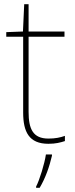

<svg xmlns="http://www.w3.org/2000/svg" viewBox="-20 -679 359 920"><path d="M212 -15C138 -15 117 -61 117 -143V-503H289V-528H117V-659H96L90 -528L10 -525V-503H91V-140C91 -47 119 10 212 10C247 10 269 4 291 -3V-28C269 -20 245 -15 212 -15ZM229 67V61H200C194 104 169 185 153 215V221H170C198 174 217 119 229 67Z"/></svg>

Font: Noto Sans Georgian Thin
Style: Regular
Weight: 100
Designer: Monotype Design Team, Akaki Razmadze
Foundry: Google LLC
Version: Version 2.005